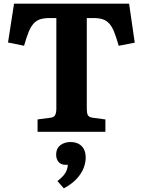

<svg xmlns="http://www.w3.org/2000/svg" viewBox="-20 -723 783 1053"><path d="M186 0V-68L255 -77Q276 -79 282.5 -92Q289 -105 289 -128V-624H252Q222 -624 201 -617.5Q180 -611 164.5 -594Q149 -577 137 -547.5Q125 -518 112 -472L24 -490L57 -703H688L719 -489L631 -472Q618 -518 606 -548Q594 -578 578.5 -594.5Q563 -611 542.5 -617.5Q522 -624 494 -624H456V-126Q456 -104 461.5 -92Q467 -80 490 -77L558 -68V0ZM330 310 295 270Q318 252 329.5 238Q341 224 346 210Q351 196 352 181H341Q314 181 301 165Q288 149 288 126Q288 101 299 86Q310 71 328 63.5Q346 56 368 56Q392 56 410.5 65.5Q429 75 439.5 94Q450 113 450 142Q450 168 439 197.5Q428 227 402 256Q376 285 330 310Z"/></svg>

Font: Literata 18pt
Style: Bold
Weight: 700
Designer: Latin by Veronika Burian and Jose Scaglione. Greek by Irene Vlachou. Cyrillic by Vera Evstafieva.
Foundry: TypeTogether
Version: Version 3.103;gftools[0.9.29]